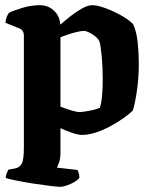

<svg xmlns="http://www.w3.org/2000/svg" viewBox="-20 -520 587 740"><path d="M212 200Q202 200 173 196.5Q144 193 108.5 187.5Q73 182 43.5 176Q14 170 2 166Q2 158 5.5 149Q9 140 12 134L39 129Q55 126 63.5 111.5Q72 97 72 49V-383Q72 -403 56 -410L1 -432Q2 -446 6.5 -456.5Q11 -467 15 -471Q31 -479 65.5 -489.5Q100 -500 133 -500Q166 -500 188.5 -478.5Q211 -457 212 -425Q227 -438 249 -455.5Q271 -473 294.5 -486.5Q318 -500 336 -500Q355 -500 386.5 -488.5Q418 -477 448 -460Q478 -443 493 -427Q506 -400 510.5 -357.5Q515 -315 515 -276Q515 -222 508 -172.5Q501 -123 492 -94Q480 -82 458.5 -66.5Q437 -51 409 -35.5Q381 -20 351.5 -10Q322 0 296 0Q282 0 259.5 -7.5Q237 -15 213 -26V69Q213 90 208 105Q203 120 199 126L279 135Q281 139 283.5 147.5Q286 156 286 165Q281 173 267.5 181Q254 189 238.5 194.5Q223 200 212 200ZM285 -88Q292 -88 309 -90.5Q326 -93 342 -97Q358 -101 365 -105Q371 -123 373.5 -153Q376 -183 376 -215Q376 -261 372 -303.5Q368 -346 363 -361Q359 -370 347.5 -379.5Q336 -389 323.5 -395Q311 -401 304 -401Q294 -401 277 -397Q260 -393 242 -387Q224 -381 213 -376V-109Q233 -101 255 -94.5Q277 -88 285 -88Z"/></svg>

Font: Texturina 72pt ExtraBold
Style: Regular
Weight: 800
Designer: Guillermo Torres Carreño
Foundry: Omnibus-Type
Version: Version 1.002; ttfautohint (v1.8.3)